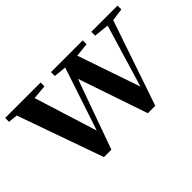

<svg xmlns="http://www.w3.org/2000/svg" viewBox="-98 -797 1061 1061"><g transform="rotate(-45 433.0 -266.5)"><path d="M225 3 34 -536H173L308 -105L292 -104L297 -118L436 -536H504L652 -104H635L639 -116L765 -536H810L626 3H568L415 -446H445L437 -426L283 3ZM-8 -506V-536H269V-506L140 -495H95ZM350 -506V-536H598V-506L492 -495H456ZM665 -506V-536H870V-506L786 -495H769Z"/></g></svg>

Font: Noto Serif JP ExtraLight
Style: Bold
Weight: 700
Version: Version 2.003-H1;hotconv 1.1.1;makeotfexe 2.6.0